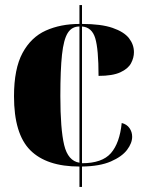

<svg xmlns="http://www.w3.org/2000/svg" viewBox="-20 -734 565 754"><path d="M292 -80Q163 -80 99 -144Q35 -208 35 -356Q35 -464 68.5 -526Q102 -588 160 -614Q218 -640 292 -640V-714H302V-640Q377 -640 422 -624.5Q467 -609 486.5 -584Q506 -559 506 -529Q506 -507 494.5 -485.5Q483 -464 452.5 -450Q422 -436 367 -436Q367 -541 354 -584Q341 -627 302 -630V-93Q381 -93 415.5 -132.5Q450 -172 458 -251Q478 -246 488.5 -231Q499 -216 499 -197Q499 -172 479 -145.5Q459 -119 415.5 -100Q372 -81 302 -80V0H292ZM292 -630Q262 -630 246 -604.5Q230 -579 223.5 -519.5Q217 -460 217 -357Q217 -227 232 -164.5Q247 -102 292 -95Z"/></svg>

Font: Noto Serif Display SemiCondensed Black
Style: Regular
Weight: 900
Width: 4
Designer: Monotype Design Team
Foundry: Monotype Imaging Inc.
Version: Version 2.009